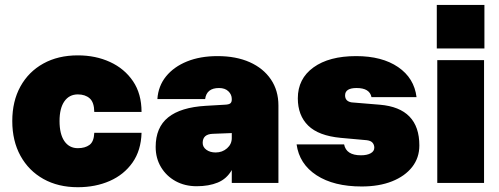

<svg xmlns="http://www.w3.org/2000/svg" viewBox="-20 -745 2033 782"><path d="M30 -252Q30 -332.5 63.2 -392.8Q96.5 -453 156.5 -486.2Q216.5 -519.5 297 -519.5Q369.5 -519.5 428.2 -492.5Q487 -465.5 521.8 -414.2Q556.5 -363 556.5 -289H364Q363.5 -328.5 345.2 -344.5Q327 -360.5 297 -360.5Q262 -360.5 242.2 -332.2Q222.5 -304 222.5 -252Q222.5 -199 242.2 -170.2Q262 -141.5 297 -141.5Q326.5 -141.5 344.5 -154.8Q362.5 -168 364 -204H556.5Q554.5 -132.5 519.8 -83Q485 -33.5 427 -8Q369 17.5 297 17.5Q217 17.5 157 -16Q97 -49.5 63.5 -110.2Q30 -171 30 -252Z M1114 -315.5V0H924V-52.5Q903.5 -16.5 867 -1.5Q830.5 13.5 781 13.5Q733 13.5 695.2 -7.2Q657.5 -28 635.8 -64.2Q614 -100.5 614 -146.5Q614 -226 665 -267Q716 -308 818 -314L895 -318.5Q911.5 -319 917.8 -323.8Q924 -328.5 924 -339.5V-342Q924 -360 910.2 -373.2Q896.5 -386.5 872 -386.5Q821.5 -386.5 815.5 -341.5H621Q624.5 -394.5 656.2 -433.8Q688 -473 741.8 -494.8Q795.5 -516.5 866 -516.5Q941.5 -516.5 997 -491.8Q1052.5 -467 1083.2 -421.8Q1114 -376.5 1114 -315.5ZM805.5 -163Q805.5 -146 820.5 -135Q835.5 -124 858.5 -124Q885.5 -124 904.8 -141Q924 -158 924 -182.5V-203L846.5 -200Q805.5 -198.5 805.5 -163Z M1473.5 -174 1368 -183.5Q1277.5 -192 1235.2 -233.5Q1193 -275 1193 -344.5Q1193 -424.5 1256.8 -470.5Q1320.5 -516.5 1430.5 -516.5Q1536 -516.5 1601.5 -471.8Q1667 -427 1676.5 -349.5H1493Q1485.5 -386.5 1432.5 -386.5Q1385.5 -386.5 1385.5 -356.5Q1385.5 -332.5 1412 -328L1527 -318.5Q1688 -305 1688 -152.5Q1688 -102.5 1658.8 -65Q1629.5 -27.5 1576.8 -6.5Q1524 14.5 1453 14.5Q1339.5 14.5 1269.2 -31.2Q1199 -77 1188 -157H1381.5Q1390 -112.5 1450 -112.5Q1475 -112.5 1489.8 -120.8Q1504.5 -129 1504.5 -143.5Q1504.5 -155 1497.5 -163.5Q1490.5 -172 1473.5 -174Z M1759 -725H1953V-547.5H1759ZM1761 -500H1951.5V0H1761Z"/></svg>

Font: Overused Grotesk Black
Style: Regular
Weight: 900
Version: Version 0.004